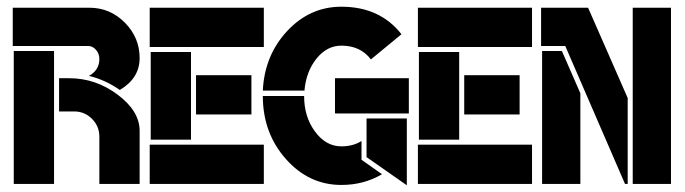

<svg xmlns="http://www.w3.org/2000/svg" viewBox="-20 -548 2040 572"><path d="M186 -315Q265 -315 330.5 -266Q396 -217 396 -158V0H276V-141Q276 -172 254 -194Q232 -216 201 -216H156V-315ZM21 0V-396H141V0ZM337 -280Q294 -310 245 -322Q276 -339 276 -372Q276 -388 266 -399.5Q256 -411 243 -411H18V-525H246Q308 -525 352 -480.5Q396 -436 396 -375Q396 -315 337 -280Z M429 -132V-393H549V-132ZM564 -324H729V-207H564ZM426 -117H766V0H426ZM426 -525H766V-408H426Z M1072 -80V-195H1192V4ZM1198 -210H978V-315H1198ZM1085 -371Q1054 -412 997 -412Q954 -412 923 -373.5Q892 -335 887 -278H763Q768 -383 835.5 -455.5Q903 -528 997 -528Q1112 -528 1176 -446ZM886 -262Q886 -200 918.5 -156Q951 -112 997 -112Q1032 -112 1057 -128V-72L1118 -29Q1064 3 997 3Q900 3 831.5 -74.5Q763 -152 763 -262Z M1228 -132V-393H1348V-132ZM1363 -324H1528V-207H1363ZM1225 -117H1565V0H1225ZM1225 -525H1565V-408H1225Z M1865 0V-525H1979V0ZM1595 -396H1654L1709 -270V0H1595ZM1850 -256V0H1842L1664 -411H1592V-525H1732Z"/></svg>

Font: BroshK
Style: Medium
Weight: 500
Designer: gluk
Foundry: gluk
Version: Version 0.60